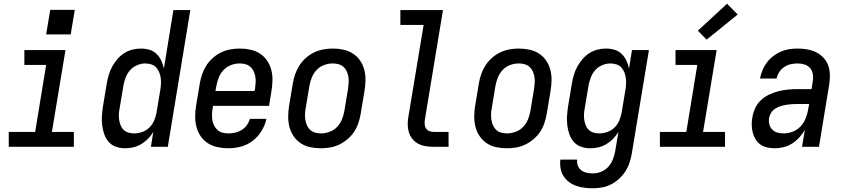

<svg xmlns="http://www.w3.org/2000/svg" viewBox="-20 -789 4540 1032"><path d="M27 0V-80H169L228 -440H111V-520H332L259 -80H377V0ZM228 -604 250 -736H382L360 -604Z M652 8Q626 8 602.5 -0.5Q579 -9 563.5 -27Q548 -45 540 -68.5Q532 -92 529 -117.5Q526 -143 528 -169Q530 -195 534 -221L554 -341Q558 -363 564.5 -386Q571 -409 582.5 -430Q594 -451 610 -470Q626 -489 646.5 -502.5Q667 -516 690.5 -522Q714 -528 737 -528Q761 -528 783 -521.5Q805 -515 821 -499.5Q837 -484 846.5 -464Q856 -444 861 -421L912 -735H1003L882 0H791L804 -80Q792 -60 775.5 -43Q759 -26 738.5 -14Q718 -2 696 3Q674 8 652 8ZM701 -72Q722 -72 744 -79.5Q766 -87 782.5 -103Q799 -119 808 -140Q817 -161 821 -182L841 -302Q844 -319 845 -336Q846 -353 844 -369Q842 -385 836 -400Q830 -415 819.5 -426.5Q809 -438 793 -443Q777 -448 760 -448Q739 -448 716.5 -438.5Q694 -429 678.5 -411Q663 -393 655 -371Q647 -349 643 -327L623 -207Q620 -192 619 -176Q618 -160 620.5 -144.5Q623 -129 628.5 -115Q634 -101 644.5 -91Q655 -81 670 -76.5Q685 -72 701 -72Z M1208 8Q1178 8 1150 2Q1122 -4 1098.5 -18.5Q1075 -33 1059.5 -55.5Q1044 -78 1036.5 -105Q1029 -132 1029 -161.5Q1029 -191 1034 -221L1054 -341Q1058 -365 1066.5 -390Q1075 -415 1089.5 -437.5Q1104 -460 1124.5 -478Q1145 -496 1169 -507.5Q1193 -519 1218.5 -523.5Q1244 -528 1269 -528Q1298 -528 1326 -522Q1354 -516 1377 -501Q1400 -486 1415.5 -463.5Q1431 -441 1438 -414Q1445 -387 1444.5 -358Q1444 -329 1439 -299L1426 -220H1125L1123 -207Q1120 -191 1119.5 -175Q1119 -159 1121.5 -143.5Q1124 -128 1131 -114Q1138 -100 1149.5 -90Q1161 -80 1176 -76Q1191 -72 1208 -72Q1226 -72 1244 -76Q1262 -80 1278.5 -90Q1295 -100 1306.5 -116Q1318 -132 1323 -150H1412Q1405 -117 1386 -85.5Q1367 -54 1338 -32Q1309 -10 1275 -1Q1241 8 1208 8ZM1138 -300H1348L1351 -313Q1353 -329 1354 -345Q1355 -361 1352.5 -376.5Q1350 -392 1343.5 -406Q1337 -420 1325.5 -430Q1314 -440 1299 -444Q1284 -448 1268 -448Q1245 -448 1222 -439.5Q1199 -431 1182 -413Q1165 -395 1156 -372.5Q1147 -350 1143 -327Z M1705 8Q1675 8 1647 2Q1619 -4 1596.5 -19Q1574 -34 1558.5 -56.5Q1543 -79 1536 -106Q1529 -133 1529 -162Q1529 -191 1534 -221L1554 -341Q1558 -365 1566.5 -390Q1575 -415 1589.5 -437.5Q1604 -460 1624.5 -478Q1645 -496 1669 -507.5Q1693 -519 1718.5 -523.5Q1744 -528 1769 -528Q1798 -528 1826 -522Q1854 -516 1877 -501Q1900 -486 1915.5 -463.5Q1931 -441 1938 -414Q1945 -387 1944.5 -358Q1944 -329 1939 -299L1919 -179Q1915 -155 1907 -130Q1899 -105 1884.5 -82.5Q1870 -60 1849 -42Q1828 -24 1804.5 -12.5Q1781 -1 1755.5 3.5Q1730 8 1705 8ZM1706 -72Q1728 -72 1751.5 -80.5Q1775 -89 1792 -107Q1809 -125 1818 -147.5Q1827 -170 1831 -193L1851 -313Q1853 -329 1854 -345Q1855 -361 1852.5 -376.5Q1850 -392 1843.5 -406Q1837 -420 1825.5 -430Q1814 -440 1799 -444Q1784 -448 1768 -448Q1745 -448 1722 -439.5Q1699 -431 1682 -413Q1665 -395 1656 -372.5Q1647 -350 1643 -327L1623 -207Q1620 -191 1619.5 -175Q1619 -159 1621.5 -143.5Q1624 -128 1630.5 -114Q1637 -100 1648 -90Q1659 -80 1674.5 -76Q1690 -72 1706 -72Z M2310 0Q2288 0 2267 -3.5Q2246 -7 2228 -16.5Q2210 -26 2197 -42Q2184 -58 2178 -77Q2172 -96 2171.5 -118Q2171 -140 2175 -161L2257 -655H2132V-735H2361L2264 -148Q2262 -135 2262.5 -122.5Q2263 -110 2269 -100Q2275 -90 2286 -85Q2297 -80 2310 -80H2391V0Z M2705 8Q2675 8 2647 2Q2619 -4 2596.5 -19Q2574 -34 2558.5 -56.5Q2543 -79 2536 -106Q2529 -133 2529 -162Q2529 -191 2534 -221L2554 -341Q2558 -365 2566.5 -390Q2575 -415 2589.5 -437.5Q2604 -460 2624.5 -478Q2645 -496 2669 -507.5Q2693 -519 2718.5 -523.5Q2744 -528 2769 -528Q2798 -528 2826 -522Q2854 -516 2877 -501Q2900 -486 2915.5 -463.5Q2931 -441 2938 -414Q2945 -387 2944.5 -358Q2944 -329 2939 -299L2919 -179Q2915 -155 2907 -130Q2899 -105 2884.5 -82.5Q2870 -60 2849 -42Q2828 -24 2804.5 -12.5Q2781 -1 2755.5 3.5Q2730 8 2705 8ZM2706 -72Q2728 -72 2751.5 -80.5Q2775 -89 2792 -107Q2809 -125 2818 -147.5Q2827 -170 2831 -193L2851 -313Q2853 -329 2854 -345Q2855 -361 2852.5 -376.5Q2850 -392 2843.5 -406Q2837 -420 2825.5 -430Q2814 -440 2799 -444Q2784 -448 2768 -448Q2745 -448 2722 -439.5Q2699 -431 2682 -413Q2665 -395 2656 -372.5Q2647 -350 2643 -327L2623 -207Q2620 -191 2619.5 -175Q2619 -159 2621.5 -143.5Q2624 -128 2630.5 -114Q2637 -100 2648 -90Q2659 -80 2674.5 -76Q2690 -72 2706 -72Z M3167 223Q3143 223 3120 220Q3097 217 3076 209.5Q3055 202 3037.5 188.5Q3020 175 3008.5 156.5Q2997 138 2993 115.5Q2989 93 2992 69H3082Q3080 86 3086 101.5Q3092 117 3104.5 126.5Q3117 136 3133.5 139.5Q3150 143 3167 143Q3189 143 3211.5 134Q3234 125 3250 107Q3266 89 3274.5 67Q3283 45 3287 22L3304 -80Q3292 -60 3275.5 -43Q3259 -26 3238.5 -14Q3218 -2 3196 3Q3174 8 3152 8Q3126 8 3102.5 -0.5Q3079 -9 3063.5 -27Q3048 -45 3040 -68.5Q3032 -92 3029 -117.5Q3026 -143 3028 -169Q3030 -195 3034 -221L3054 -341Q3058 -363 3064.5 -386Q3071 -409 3082.5 -430Q3094 -451 3110 -470Q3126 -489 3146.5 -502.5Q3167 -516 3190.5 -522Q3214 -528 3237 -528Q3261 -528 3283 -521.5Q3305 -515 3321 -499.5Q3337 -484 3346.5 -464Q3356 -444 3361 -421L3377 -520H3468L3376 36Q3372 60 3364 84.5Q3356 109 3342 131Q3328 153 3308 171.5Q3288 190 3264.5 202Q3241 214 3216 218.5Q3191 223 3167 223ZM3201 -72Q3222 -72 3244 -79.5Q3266 -87 3282.5 -103Q3299 -119 3308 -140Q3317 -161 3321 -182L3341 -302Q3344 -319 3345 -336Q3346 -353 3344 -369Q3342 -385 3336 -400Q3330 -415 3319.5 -426.5Q3309 -438 3293 -443Q3277 -448 3260 -448Q3239 -448 3216.5 -438.5Q3194 -429 3178.5 -411Q3163 -393 3155 -371Q3147 -349 3143 -327L3123 -207Q3120 -192 3119 -176Q3118 -160 3120.5 -144.5Q3123 -129 3128.5 -115Q3134 -101 3144.5 -91Q3155 -81 3170 -76.5Q3185 -72 3201 -72Z M3527 0V-80H3669L3728 -440H3611V-520H3832L3759 -80H3877V0ZM3778 -576 3731 -624 3888 -769 3945 -711Z M4145 8Q4124 8 4103.5 3.5Q4083 -1 4067.5 -12Q4052 -23 4041.5 -40Q4031 -57 4026 -76.5Q4021 -96 4020.5 -116.5Q4020 -137 4024 -159Q4028 -183 4039 -207.5Q4050 -232 4070 -250.5Q4090 -269 4114 -280.5Q4138 -292 4163.5 -298.5Q4189 -305 4214 -307.5Q4239 -310 4264 -310H4342L4348 -348Q4352 -368 4349.5 -387.5Q4347 -407 4335.5 -421.5Q4324 -436 4305.5 -442Q4287 -448 4267 -448Q4249 -448 4230.5 -444Q4212 -440 4195.5 -429Q4179 -418 4168.5 -401.5Q4158 -385 4154 -367H4065Q4069 -389 4078 -411Q4087 -433 4101.5 -452.5Q4116 -472 4135.5 -487Q4155 -502 4177 -511.5Q4199 -521 4221.5 -524.5Q4244 -528 4267 -528Q4293 -528 4319 -523.5Q4345 -519 4367 -508Q4389 -497 4406 -479Q4423 -461 4431.5 -437.5Q4440 -414 4440.5 -387.5Q4441 -361 4437 -335L4382 0H4291L4306 -90Q4293 -69 4276 -50Q4259 -31 4237.5 -17.5Q4216 -4 4192 2Q4168 8 4145 8ZM4193 -72Q4217 -72 4241.5 -81.5Q4266 -91 4283.5 -110Q4301 -129 4310.5 -153Q4320 -177 4324 -201L4329 -230H4264Q4249 -230 4234.5 -229Q4220 -228 4205 -225.5Q4190 -223 4175.5 -218.5Q4161 -214 4147.5 -205.5Q4134 -197 4125.5 -184Q4117 -171 4114 -156Q4111 -138 4115 -121.5Q4119 -105 4130.5 -93Q4142 -81 4158.5 -76.5Q4175 -72 4193 -72Z"/></svg>

Font: Iosevka SS04 Medium Oblique
Style: Regular
Weight: 500
Italic angle: -9°
Monospace: yes
Designer: Belleve Invis
Foundry: Belleve Invis
Version: Version 19.0.0; ttfautohint (v1.8.4)